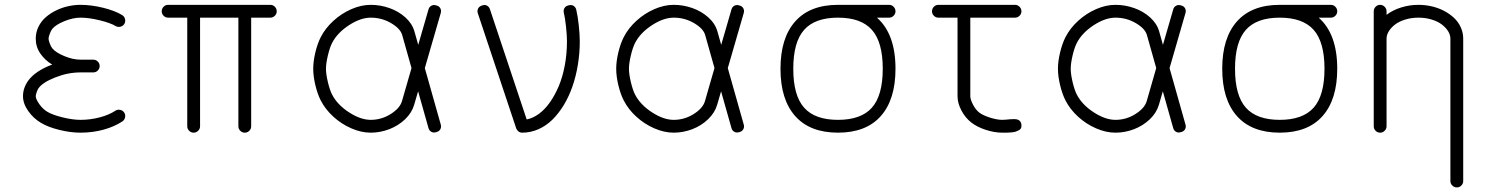

<svg xmlns="http://www.w3.org/2000/svg" viewBox="-20 -559 6262 809"><path d="M130.6 -396.2Q130.6 -422.9 142.1 -446.3Q153.6 -469.7 172.6 -486.3Q191.7 -502.9 216.1 -514.9Q240.5 -526.9 266.8 -532.7Q293.2 -538.6 319.1 -538.6Q364 -538.6 413.7 -526.5Q463.4 -514.4 494.9 -495.4Q504.2 -489.7 506.8 -478.6Q509.5 -467.5 503.9 -458.3Q498.3 -449 487.2 -446.4Q476.1 -443.8 466.8 -449.5Q444.8 -462.6 399.8 -473.6Q354.7 -484.6 319.1 -484.6Q287.1 -484.6 250.7 -469.6Q214.4 -454.6 200.2 -437Q194.8 -430.4 189.7 -416.7Q184.6 -403.1 184.6 -396.2Q184.6 -389.4 189.7 -375.7Q194.8 -362.1 200.2 -355.5Q214.4 -337.9 250.7 -322.8Q287.1 -307.6 319.1 -307.6H373Q384 -307.6 392 -299.7Q399.9 -291.7 399.9 -280.8Q399.9 -269.8 392 -261.8Q384 -253.9 373 -253.9H319.1Q266.1 -253.9 212.8 -232.8Q159.4 -211.7 142.1 -187Q138.2 -181.6 134.4 -170.2Q130.6 -158.7 130.6 -153.8Q130.6 -141.8 145.4 -120.6Q160.2 -99.4 180.4 -87.4Q202.1 -74.7 244.4 -64.3Q286.6 -54 319.1 -54Q360.8 -54 400.4 -64.5Q439.9 -75 465.8 -92.3Q474.9 -98.4 486 -96.2Q497.1 -94 503.2 -85Q509.3 -75.9 507.1 -64.8Q504.9 -53.7 495.8 -47.6Q462.6 -25.4 416.6 -12.7Q370.6 0 319.1 0Q277.6 0 230.7 -11.5Q183.8 -22.9 153.3 -41Q121.1 -59.8 99 -91.1Q76.9 -122.3 76.9 -153.8Q76.9 -187.7 98.1 -218Q113.3 -239.5 139.8 -257.1Q166.3 -274.7 200 -286.9Q170.2 -304.4 150.4 -332.8Q130.6 -361.1 130.6 -396.2Z M688.2 -538.6H1119.1Q1130.1 -538.6 1138.1 -530.5Q1146 -522.5 1146 -511.5Q1146 -500.5 1138.1 -492.6Q1130.1 -484.6 1119.1 -484.6H1038.3V-26.9Q1038.3 -15.9 1030.4 -7.9Q1022.5 0 1011.5 0Q1000.5 0 992.4 -7.9Q984.4 -15.9 984.4 -26.9V-484.6H823V-26.9Q823 -15.9 814.9 -7.9Q806.9 0 795.9 0Q784.9 0 777 -7.9Q769 -15.9 769 -26.9V-484.6H688.2Q677.2 -484.6 669.3 -492.6Q661.4 -500.5 661.4 -511.5Q661.4 -522.5 669.3 -530.5Q677.2 -538.6 688.2 -538.6Z M1542 -54Q1587.2 -54 1626.1 -78.4Q1665 -102.8 1673.8 -133.1L1713.9 -272.2L1674.6 -411.6Q1667 -438.5 1627.9 -461.5Q1588.9 -484.6 1542 -484.6Q1499.5 -484.6 1450.6 -452.9Q1401.6 -421.1 1379.4 -378.2Q1369.4 -358.9 1361.5 -325.3Q1353.5 -291.7 1353.5 -269.3Q1353.5 -246.8 1361.5 -213.3Q1369.4 -179.7 1379.4 -160.4Q1401.6 -117.4 1450.6 -85.7Q1499.5 -54 1542 -54ZM1785.4 -519Q1788.1 -528.6 1795.3 -533.4Q1802.5 -538.3 1810.5 -537.7Q1818.6 -537.1 1825.8 -533.4Q1833 -529.8 1836.4 -521.7Q1839.8 -513.7 1837.2 -504.2L1770 -272L1837.2 -34.2Q1839.8 -24.7 1836.4 -16.7Q1833 -8.8 1825.8 -5.1Q1818.6 -1.5 1810.5 -0.7Q1802.5 0 1795.3 -5Q1788.1 -10 1785.4 -19.5L1741.7 -174.3L1725.3 -118.2Q1715.6 -84 1687 -56.6Q1658.4 -29.3 1620.2 -14.6Q1582 0 1542 0Q1502.2 0 1460.6 -18.1Q1418.9 -36.1 1384.9 -67.1Q1350.8 -98.1 1331.5 -135.7Q1317.6 -163.1 1308.7 -200.6Q1299.8 -238 1299.8 -269.3Q1299.8 -300.5 1308.7 -337.9Q1317.6 -375.2 1331.5 -402.6Q1350.8 -440.2 1384.9 -471.3Q1418.9 -502.4 1460.6 -520.5Q1502.2 -538.6 1542 -538.6Q1582.5 -538.6 1621 -525Q1659.4 -511.5 1688.2 -485.5Q1717 -459.5 1726.3 -426.3Q1729 -417 1734.3 -398.2Q1739.5 -379.4 1742.2 -369.9Z M2355.7 -505.6Q2353.5 -515.1 2357.4 -522.9Q2361.3 -530.8 2368.7 -534.1Q2376 -537.4 2384 -537.7Q2392.1 -538.1 2399 -532.7Q2406 -527.3 2408.2 -517.6Q2414.6 -490.2 2418.7 -452.1Q2422.9 -414.1 2422.9 -384.5Q2422.9 -334.7 2414.9 -286.4Q2407 -238 2392.3 -195.6Q2377.7 -153.1 2356 -117.1Q2334.2 -81.1 2307.9 -55.1Q2281.5 -29.1 2248.7 -14.5Q2215.8 0 2180.4 0Q2171.4 0 2164.6 -5.2Q2157.7 -10.5 2155 -18.3L1993.4 -502.9Q1990.2 -512.2 1993.4 -520.4Q1996.6 -528.6 2003.5 -532.6Q2010.5 -536.6 2018.6 -537.7Q2026.6 -538.8 2033.9 -534.1Q2041.3 -529.3 2044.4 -520L2199.2 -55.7Q2225.1 -60.8 2250 -78.7Q2274.9 -96.7 2296.3 -126.7Q2317.6 -156.7 2334 -195.2Q2350.3 -233.6 2359.6 -282.7Q2368.9 -331.8 2368.9 -384.5Q2368.9 -409.7 2365 -446.2Q2361.1 -482.7 2355.7 -505.6Z M2818.6 -54Q2863.8 -54 2902.7 -78.4Q2941.7 -102.8 2950.4 -133.1L2990.5 -272.2L2951.2 -411.6Q2943.6 -438.5 2904.5 -461.5Q2865.5 -484.6 2818.6 -484.6Q2776.1 -484.6 2727.2 -452.9Q2678.2 -421.1 2656 -378.2Q2646 -358.9 2638.1 -325.3Q2630.1 -291.7 2630.1 -269.3Q2630.1 -246.8 2638.1 -213.3Q2646 -179.7 2656 -160.4Q2678.2 -117.4 2727.2 -85.7Q2776.1 -54 2818.6 -54ZM3062 -519Q3064.7 -528.6 3071.9 -533.4Q3079.1 -538.3 3087.2 -537.7Q3095.2 -537.1 3102.4 -533.4Q3109.6 -529.8 3113 -521.7Q3116.5 -513.7 3113.8 -504.2L3046.6 -272L3113.8 -34.2Q3116.5 -24.7 3113 -16.7Q3109.6 -8.8 3102.4 -5.1Q3095.2 -1.5 3087.2 -0.7Q3079.1 0 3071.9 -5Q3064.7 -10 3062 -19.5L3018.3 -174.3L3002 -118.2Q2992.2 -84 2963.6 -56.6Q2935.1 -29.3 2896.9 -14.6Q2858.6 0 2818.6 0Q2778.8 0 2737.2 -18.1Q2695.6 -36.1 2661.5 -67.1Q2627.4 -98.1 2608.2 -135.7Q2594.2 -163.1 2585.3 -200.6Q2576.4 -238 2576.4 -269.3Q2576.4 -300.5 2585.3 -337.9Q2594.2 -375.2 2608.2 -402.6Q2627.4 -440.2 2661.5 -471.3Q2695.6 -502.4 2737.2 -520.5Q2778.8 -538.6 2818.6 -538.6Q2859.1 -538.6 2897.6 -525Q2936 -511.5 2964.8 -485.5Q2993.7 -459.5 3002.9 -426.3Q3005.6 -417 3010.9 -398.2Q3016.1 -379.4 3018.8 -369.9Z M3675 -484.6Q3753.2 -415.8 3753.2 -269.3Q3753.2 -139.6 3691.2 -69.8Q3629.2 0 3511 0Q3392.8 0 3330.7 -69.8Q3268.6 -139.6 3268.6 -269.3Q3268.6 -398.9 3330.7 -468.8Q3392.8 -538.6 3511 -538.6H3726.3Q3737.3 -538.6 3745.2 -530.5Q3753.2 -522.5 3753.2 -511.5Q3753.2 -500.5 3745.2 -492.6Q3737.3 -484.6 3726.3 -484.6ZM3368.2 -433.2Q3322.5 -381.8 3322.5 -269.3Q3322.5 -156.7 3368.2 -105.3Q3413.8 -54 3511 -54Q3608.2 -54 3653.8 -105.3Q3699.5 -156.7 3699.5 -269.3Q3699.5 -381.8 3653.8 -433.2Q3608.2 -484.6 3511 -484.6Q3413.8 -484.6 3368.2 -433.2Z M4203.1 -54Q4209.7 -54 4219.8 -54.9Q4230 -55.9 4237.5 -56.6Q4245.1 -57.4 4253.7 -57.1Q4262.2 -56.9 4267.9 -55.1Q4273.7 -53.2 4278.1 -48.2Q4282.5 -43.2 4283.7 -34.9Q4284.9 -26.6 4282.5 -20.3Q4280 -13.9 4273.2 -10.3Q4266.4 -6.6 4260 -4.4Q4253.7 -2.2 4242.3 -1.2Q4231 -0.2 4224.5 -0.1Q4218 0 4206.3 0Q4204.1 0 4203.1 0Q4169.9 0 4133.3 -12Q4096.7 -23.9 4072.3 -43Q4047.4 -62.5 4031 -93.4Q4014.6 -124.3 4014.6 -153.8V-484.6H3933.8Q3922.9 -484.6 3914.9 -492.6Q3907 -500.5 3907 -511.5Q3907 -522.5 3914.9 -530.5Q3922.9 -538.6 3933.8 -538.6H4256.8Q4267.8 -538.6 4275.9 -530.5Q4283.9 -522.5 4283.9 -511.5Q4283.9 -500.5 4275.9 -492.6Q4267.8 -484.6 4256.8 -484.6H4068.4V-153.8Q4068.4 -139.9 4079.8 -118.2Q4091.3 -96.4 4105.5 -85.2Q4120.4 -73.5 4150.6 -63.7Q4180.9 -54 4203.1 -54Z M4679.9 -54Q4725.1 -54 4764 -78.4Q4803 -102.8 4811.8 -133.1L4851.8 -272.2L4812.5 -411.6Q4804.9 -438.5 4765.9 -461.5Q4726.8 -484.6 4679.9 -484.6Q4637.5 -484.6 4588.5 -452.9Q4539.6 -421.1 4517.3 -378.2Q4507.3 -358.9 4499.4 -325.3Q4491.5 -291.7 4491.5 -269.3Q4491.5 -246.8 4499.4 -213.3Q4507.3 -179.7 4517.3 -160.4Q4539.6 -117.4 4588.5 -85.7Q4637.5 -54 4679.9 -54ZM4923.3 -519Q4926 -528.6 4933.2 -533.4Q4940.4 -538.3 4948.5 -537.7Q4956.5 -537.1 4963.7 -533.4Q4970.9 -529.8 4974.4 -521.7Q4977.8 -513.7 4975.1 -504.2L4908 -272L4975.1 -34.2Q4977.8 -24.7 4974.4 -16.7Q4970.9 -8.8 4963.7 -5.1Q4956.5 -1.5 4948.5 -0.7Q4940.4 0 4933.2 -5Q4926 -10 4923.3 -19.5L4879.6 -174.3L4863.3 -118.2Q4853.5 -84 4825 -56.6Q4796.4 -29.3 4758.2 -14.6Q4720 0 4679.9 0Q4640.1 0 4598.5 -18.1Q4556.9 -36.1 4522.8 -67.1Q4488.8 -98.1 4469.5 -135.7Q4455.6 -163.1 4446.7 -200.6Q4437.7 -238 4437.7 -269.3Q4437.7 -300.5 4446.7 -337.9Q4455.6 -375.2 4469.5 -402.6Q4488.8 -440.2 4522.8 -471.3Q4556.9 -502.4 4598.5 -520.5Q4640.1 -538.6 4679.9 -538.6Q4720.5 -538.6 4758.9 -525Q4797.4 -511.5 4826.2 -485.5Q4855 -459.5 4864.3 -426.3Q4866.9 -417 4872.2 -398.2Q4877.4 -379.4 4880.1 -369.9Z M5536.4 -484.6Q5614.5 -415.8 5614.5 -269.3Q5614.5 -139.6 5552.5 -69.8Q5490.5 0 5372.3 0Q5254.2 0 5192 -69.8Q5129.9 -139.6 5129.9 -269.3Q5129.9 -398.9 5192 -468.8Q5254.2 -538.6 5372.3 -538.6H5587.6Q5598.6 -538.6 5606.6 -530.5Q5614.5 -522.5 5614.5 -511.5Q5614.5 -500.5 5606.6 -492.6Q5598.6 -484.6 5587.6 -484.6ZM5229.5 -433.2Q5183.8 -381.8 5183.8 -269.3Q5183.8 -156.7 5229.5 -105.3Q5275.1 -54 5372.3 -54Q5469.5 -54 5515.1 -105.3Q5560.8 -156.7 5560.8 -269.3Q5560.8 -381.8 5515.1 -433.2Q5469.5 -484.6 5372.3 -484.6Q5275.1 -484.6 5229.5 -433.2Z M6091.3 203.9V-396.2Q6091.3 -411.9 6081.7 -427.5Q6072 -443.1 6055.1 -455.9Q6038.1 -468.8 6012.2 -476.7Q5986.3 -484.6 5956.8 -484.6Q5927.2 -484.6 5901.4 -476.7Q5875.5 -468.8 5858.5 -455.9Q5841.6 -443.1 5831.9 -427.5Q5822.3 -411.9 5822.3 -396.2V-26.9Q5822.3 -15.9 5814.2 -7.9Q5806.2 0 5795.2 0Q5784.2 0 5776.2 -7.9Q5768.3 -15.9 5768.3 -26.9V-511.5Q5768.3 -522.5 5776.2 -530.5Q5784.2 -538.6 5795.2 -538.6Q5806.2 -538.6 5814.2 -530.5Q5822.3 -522.5 5822.3 -511.5V-496.6Q5848.6 -516.6 5883.9 -527.6Q5919.2 -538.6 5956.8 -538.6Q5985.6 -538.6 6013.3 -532.1Q6041 -525.6 6064.7 -513.2Q6088.4 -500.7 6106.6 -483.6Q6124.8 -466.6 6135 -444Q6145.3 -421.4 6145.3 -396.2V203.9Q6145.3 214.8 6137.3 222.8Q6129.4 230.7 6118.4 230.7Q6107.4 230.7 6099.4 222.8Q6091.3 214.8 6091.3 203.9Z"/></svg>

Font: Tecnico
Style: Fino
Weight: 400
Version: Version 1.3